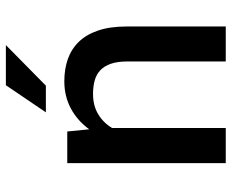

<svg xmlns="http://www.w3.org/2000/svg" viewBox="-86 -686 773 640"><g transform="rotate(-90 300.0 -366.5)"><path d="M181.2 -528.3 188.5 -455.1Q217.3 -494.6 258.1 -516.4Q298.8 -538.1 348.6 -538.1Q389.2 -538.1 422.6 -526.4Q456.1 -514.6 480.2 -489.7Q504.4 -464.8 517.8 -425.3Q531.2 -385.7 531.2 -330.1V0H414.6V-328.1Q414.6 -360.8 407 -382.8Q399.4 -404.8 385.5 -418Q371.6 -431.2 351.6 -436.8Q331.5 -442.4 306.2 -442.4Q267.6 -442.4 239 -425.3Q210.4 -408.2 192.9 -378.9V0H75.7V-528.3ZM335.4 -732.9H469.2L334 -599.6H245.1Z"/></g></svg>

Font: Roboto Mono
Style: Regular
Weight: 500
Designer: Google
Version: Version 2.000986; 2015; ttfautohint (v1.3)